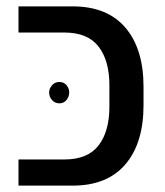

<svg xmlns="http://www.w3.org/2000/svg" viewBox="-20 -582 518 602"><path d="M38 0V-82H182Q255 -82 289 -126Q323 -170 323 -247V-315Q323 -392 289 -436Q255 -480 182 -480H38V-562H208Q316 -562 373 -495.5Q430 -429 430 -310V-252Q430 -133 373 -66.5Q316 0 208 0ZM166 -325Q180 -325 188.5 -315Q197 -305 197 -292Q197 -279 188.5 -268.5Q180 -258 166 -258Q152 -258 143 -268.5Q134 -279 134 -292Q134 -304 143 -314.5Q152 -325 166 -325Z"/></svg>

Font: Assistant SemiBold
Style: Regular
Weight: 600
Designer: Hebrew By Ben Nathan, Latin by Paul Hunt
Version: Version 3.000